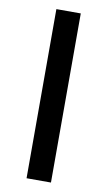

<svg xmlns="http://www.w3.org/2000/svg" viewBox="-83 -759 450 802"><g transform="rotate(10 141.5 -358.5)"><path d="M192.9 0H89.4V-717.3H192.9Z"/></g></svg>

Font: Lato-Medium
Style: Regular
Weight: 500
Designer: Lukasz Dziedzic
Foundry: tyPoland Lukasz Dziedzic
Version: Version 2.006; 2014-01-15